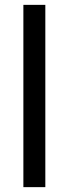

<svg xmlns="http://www.w3.org/2000/svg" viewBox="-20 -770 283 790"><path d="M166.5 0H76.2V-750H166.5Z"/></svg>

Font: Vazir FD
Style: Regular-FD
Weight: 400
Designer: Saber Rastikerdar
Foundry: Saber Rastikerdar
Version: Version 30.0.0